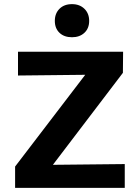

<svg xmlns="http://www.w3.org/2000/svg" viewBox="-20 -908 667 928"><path d="M53 0V-103L468 -646L534 -548L67 -543V-658H575L574 -556L160 -12L101 -110L583 -115V0ZM328 -728Q290 -728 267.5 -749.5Q245 -771 245 -807Q245 -843 267.5 -865.5Q290 -888 328 -888Q365 -888 388 -865.5Q411 -843 411 -807Q411 -771 388 -749.5Q365 -728 328 -728Z"/></svg>

Font: Ysabeau SC ExtraBold
Style: Regular
Weight: 800
Designer: Christian Thalmann (Catharsis Fonts)
Version: Version 2.001;gftools[0.9.30]; featfreeze: smcp